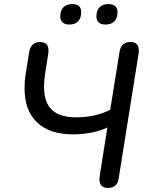

<svg xmlns="http://www.w3.org/2000/svg" viewBox="-20 -919 721 946"><path d="M470 -36Q470 -45 471 -50L509 -291Q477 -275 432 -266Q387 -257 340 -257Q225 -257 163 -315.5Q101 -374 101 -484Q101 -521 106 -551L124 -664Q128 -688 142 -700Q156 -712 178 -712Q198 -712 208.5 -701.5Q219 -691 219 -671Q219 -661 218 -656L202 -554Q197 -525 197 -491Q197 -414 236 -377.5Q275 -341 355 -341Q450 -341 523 -378L569 -664Q577 -712 623 -712Q664 -712 664 -670Q664 -661 663 -656L565 -41Q558 7 512 7Q491 7 480.5 -4Q470 -15 470 -36ZM455 -838Q455 -867 470.5 -883Q486 -899 514 -899Q536 -899 547.5 -888.5Q559 -878 559 -859Q559 -830 543.5 -814Q528 -798 500 -798Q478 -798 466.5 -808.5Q455 -819 455 -838ZM277 -838Q277 -867 292.5 -883Q308 -899 336 -899Q380 -899 380 -859Q380 -830 365 -814Q350 -798 321 -798Q300 -798 288.5 -808.5Q277 -819 277 -838Z"/></svg>

Font: SN Pro
Style: Italic
Weight: 400
Italic angle: -9°
Designer: Tobias Whetton
Foundry: Supernotes
Version: Version 1.003